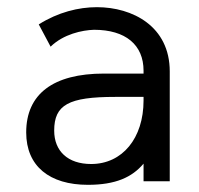

<svg xmlns="http://www.w3.org/2000/svg" viewBox="-20 -505 554 535"><path d="M453 -306C453 -432 349 -485 250 -485C199 -485 142 -471 88 -437L121 -375C157 -410 209 -421 242 -422C330 -422 380 -380 380 -308V-300H270C128 -300 53 -243 53 -136C53 -42 118 10 225 10C302 10 348 -11 380 -49V0H453ZM380 -235V-225C380 -120 321 -48 234 -48C169 -48 131 -84 131 -141C131 -213 171 -235 301 -235Z"/></svg>

Font: Mint Spirit
Style: Regular
Weight: 400
Designer: HARENDAL Hirwen
Foundry: Arkandis Digital Foundry.
Version: Version 1.004;FFEdit